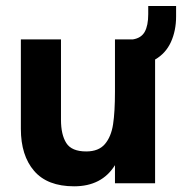

<svg xmlns="http://www.w3.org/2000/svg" viewBox="-20 -628 624 658"><path d="M51.5 -186.5V-493H189V-217.5Q189 -166.5 207.2 -137.8Q225.5 -109 275.5 -109Q318 -109 339.5 -134.2Q361 -159.5 367.5 -202Q374 -244.5 374 -313.5V-493H435.5Q464 -497.5 476 -519Q488 -540.5 488 -579.5V-607.5H583.5V-571.5Q583.5 -523 565.8 -484Q548 -445 511.5 -424V0H374V-62Q329 10.5 234 10.5Q142.5 10.5 97 -42.2Q51.5 -95 51.5 -186.5Z"/></svg>

Font: HK Grotesk ExtraBold
Style: Regular
Weight: 800
Designer: Alfredo Marco Pradil
Foundry: Hanken Design Co.
Version: Version 3.001